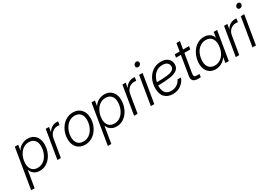

<svg xmlns="http://www.w3.org/2000/svg" viewBox="17 -1762 4251 3010"><g transform="rotate(-30 2142.5 -257.0)"><path d="M-13.7 204.1 105.5 -515.6H167L151.4 -419.4H151.9Q180.7 -469.7 232.2 -497.3Q283.7 -524.9 340.3 -524.9Q427.7 -524.9 478.5 -467.8Q529.3 -410.6 529.3 -315.9Q529.3 -255.4 510.5 -197.5Q491.7 -139.6 456.5 -92.8Q421.4 -45.9 371.6 -18.3Q321.8 9.3 259.8 9.3Q200.7 9.3 158.4 -20Q116.2 -49.3 100.1 -100.6H99.6L48.8 204.1ZM252.9 -48.3Q302.7 -48.3 342.5 -71Q382.3 -93.8 409.9 -132.1Q437.5 -170.4 452.1 -218Q466.8 -265.6 466.8 -315.4Q466.8 -389.2 429.4 -428.5Q392.1 -467.8 330.6 -467.8Q279.8 -467.8 239.7 -444.8Q199.7 -421.9 172.1 -383.3Q144.5 -344.7 130.1 -297.4Q115.7 -250 115.7 -201.7Q115.7 -129.9 151.9 -89.1Q188 -48.3 252.9 -48.3Z M579.6 0 665 -515.6H725.1L710.4 -429.7H711.9Q734.9 -471.2 774.7 -496.6Q814.5 -522 865.2 -522Q874.5 -522 881.1 -521.2Q887.7 -520.5 892.1 -520L881.8 -457Q877.9 -458 868.2 -459.5Q858.4 -460.9 844.7 -460.9Q792 -460.9 749.5 -425.3Q707 -389.6 695.8 -322.3L642.1 0Z M1078.6 10.3Q986.3 10.3 933.3 -48.6Q880.4 -107.4 880.4 -202.1Q880.4 -263.7 900.4 -321.5Q920.4 -379.4 957.5 -425.5Q994.6 -471.7 1046.1 -498.8Q1097.7 -525.9 1160.6 -525.9Q1252.9 -525.9 1305.9 -466.8Q1358.9 -407.7 1358.9 -312.5Q1358.9 -250.5 1338.9 -192.9Q1318.8 -135.3 1281.7 -89.4Q1244.6 -43.5 1193.1 -16.6Q1141.6 10.3 1078.6 10.3ZM1080.6 -47.4Q1130.9 -47.4 1170.9 -70.1Q1210.9 -92.8 1239 -131.3Q1267.1 -169.9 1281.7 -217.3Q1296.4 -264.6 1296.4 -313.5Q1296.4 -385.3 1260.7 -426.8Q1225.1 -468.3 1159.2 -468.3Q1109.4 -468.3 1069.6 -445.6Q1029.8 -422.9 1001.5 -384.5Q973.1 -346.2 958 -298.6Q942.9 -251 942.9 -200.7Q942.9 -129.9 978.5 -88.6Q1014.2 -47.4 1080.6 -47.4Z M1374.5 204.1 1493.7 -515.6H1555.2L1539.6 -419.4H1540Q1568.8 -469.7 1620.4 -497.3Q1671.9 -524.9 1728.5 -524.9Q1815.9 -524.9 1866.7 -467.8Q1917.5 -410.6 1917.5 -315.9Q1917.5 -255.4 1898.7 -197.5Q1879.9 -139.6 1844.7 -92.8Q1809.6 -45.9 1759.8 -18.3Q1710 9.3 1647.9 9.3Q1588.9 9.3 1546.6 -20Q1504.4 -49.3 1488.3 -100.6H1487.8L1437 204.1ZM1641.1 -48.3Q1690.9 -48.3 1730.7 -71Q1770.5 -93.8 1798.1 -132.1Q1825.7 -170.4 1840.3 -218Q1855 -265.6 1855 -315.4Q1855 -389.2 1817.6 -428.5Q1780.3 -467.8 1718.8 -467.8Q1668 -467.8 1627.9 -444.8Q1587.9 -421.9 1560.3 -383.3Q1532.7 -344.7 1518.3 -297.4Q1503.9 -250 1503.9 -201.7Q1503.9 -129.9 1540 -89.1Q1576.2 -48.3 1641.1 -48.3Z M1967.8 0 2053.2 -515.6H2113.3L2098.6 -429.7H2100.1Q2123 -471.2 2162.8 -496.6Q2202.6 -522 2253.4 -522Q2262.7 -522 2269.3 -521.2Q2275.9 -520.5 2280.3 -520L2270 -457Q2266.1 -458 2256.3 -459.5Q2246.6 -460.9 2232.9 -460.9Q2180.2 -460.9 2137.7 -425.3Q2095.2 -389.6 2084 -322.3L2030.3 0Z M2270.5 0 2356 -515.6H2418.5L2333 0ZM2405.8 -627.4Q2386.7 -627.4 2375.7 -640.6Q2364.7 -653.8 2367.7 -672.9Q2371.1 -691.9 2386.5 -705.1Q2401.9 -718.3 2420.4 -718.3Q2439.5 -718.3 2450.4 -705.1Q2461.4 -691.9 2458.5 -672.9Q2455.6 -653.8 2439.9 -640.6Q2424.3 -627.4 2405.8 -627.4Z M2667 10.3Q2578.1 10.3 2523.9 -43.2Q2469.7 -96.7 2469.7 -205.6Q2469.7 -296.9 2506.3 -369.4Q2543 -441.9 2606.9 -483.9Q2670.9 -525.9 2752.4 -525.9Q2832.5 -525.9 2878.4 -485.8Q2924.3 -445.8 2924.3 -380.9Q2924.3 -316.9 2878.4 -283Q2832.5 -249 2745.1 -236.1Q2657.7 -223.1 2532.2 -222.2Q2531.7 -212.4 2531.7 -202.6Q2531.7 -159.2 2545.2 -123.8Q2558.6 -88.4 2589.1 -67.6Q2619.6 -46.9 2669.9 -46.9Q2731 -46.9 2775.9 -76.4Q2820.8 -106 2841.3 -153.3H2904.8Q2878.4 -81.1 2816.2 -35.4Q2753.9 10.3 2667 10.3ZM2539.6 -276.9Q2653.3 -277.3 2724.4 -286.1Q2795.4 -294.9 2828.4 -317.1Q2861.3 -339.4 2861.3 -379.9Q2861.3 -418.5 2832.5 -443.4Q2803.7 -468.3 2747.1 -468.3Q2689.5 -468.3 2647 -442.4Q2604.5 -416.5 2577.4 -372.8Q2550.3 -329.1 2539.6 -276.9Z M3259.3 -515.6 3250 -460.4H3143.1L3085.9 -115.7Q3080.6 -82.5 3092.3 -68.8Q3104 -55.2 3138.7 -55.2H3183.6L3174.3 0H3124.5Q3004.4 0 3022 -109.9L3080.1 -460.4H2992.2L3001 -515.6H3089.4L3112.3 -656.2H3175.3L3151.9 -515.6Z M3442.9 9.3Q3377 9.3 3331.8 -24.2Q3286.6 -57.6 3268.1 -117.9Q3249.5 -178.2 3262.2 -257.8Q3275.9 -337.4 3314.5 -397.5Q3353 -457.5 3409.2 -491.2Q3465.3 -524.9 3531.2 -524.9Q3589.4 -524.9 3632.6 -496.3Q3675.8 -467.8 3688.5 -418.5H3689.5L3705.6 -515.6H3767.1L3681.6 0H3620.1L3636.2 -97.7H3635.3Q3603.5 -47.4 3552.2 -19Q3501 9.3 3442.9 9.3ZM3459.5 -48.3Q3537.1 -48.3 3593.8 -105.2Q3650.4 -162.1 3666 -257.8Q3682.1 -353.5 3645.8 -410.6Q3609.4 -467.8 3531.7 -467.8Q3458 -467.8 3400.4 -413.1Q3342.8 -358.4 3325.7 -257.8Q3309.6 -157.2 3347.9 -102.8Q3386.2 -48.3 3459.5 -48.3Z M3808.1 0 3893.6 -515.6H3953.6L3939 -429.7H3940.4Q3963.4 -471.2 4003.2 -496.6Q4043 -522 4093.8 -522Q4103 -522 4109.6 -521.2Q4116.2 -520.5 4120.6 -520L4110.4 -457Q4106.4 -458 4096.7 -459.5Q4086.9 -460.9 4073.2 -460.9Q4020.5 -460.9 3978 -425.3Q3935.5 -389.6 3924.3 -322.3L3870.6 0Z M4110.8 0 4196.3 -515.6H4258.8L4173.3 0ZM4246.1 -627.4Q4227.1 -627.4 4216.1 -640.6Q4205.1 -653.8 4208 -672.9Q4211.4 -691.9 4226.8 -705.1Q4242.2 -718.3 4260.7 -718.3Q4279.8 -718.3 4290.8 -705.1Q4301.8 -691.9 4298.8 -672.9Q4295.9 -653.8 4280.3 -640.6Q4264.6 -627.4 4246.1 -627.4Z"/></g></svg>

Font: Inter Display Light
Style: Italic
Weight: 300
Italic angle: -9.39999°
Designer: Rasmus Andersson
Foundry: rsms
Version: Version 4.000;git-a52131595